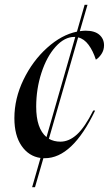

<svg xmlns="http://www.w3.org/2000/svg" viewBox="-20 -751 454 801"><path d="M345 -731 313 -621Q329 -623 337 -623Q375 -623 394.5 -606Q414 -589 414 -562Q414 -542 403.5 -526Q393 -510 380 -502Q368 -539 349.5 -564Q331 -589 306 -595L184 -172Q205 -160 232 -160Q268 -160 301 -190Q334 -220 369 -290H377Q282 -91 167 -91H161L126 30H114L149 -92Q100 -99 70 -142.5Q40 -186 40 -258Q40 -340 78 -418.5Q116 -497 176.5 -551.5Q237 -606 301 -619L333 -731ZM174 -179 294 -597H290Q249 -597 212 -556Q175 -515 153 -447.5Q131 -380 131 -306Q131 -215 174 -179Z"/></svg>

Font: Nyght Serif Italic
Style: Regular
Weight: 400
Italic angle: -16°
Designer: Maksym Kobuzan
Version: Version 0.410